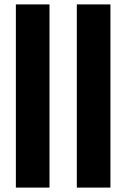

<svg xmlns="http://www.w3.org/2000/svg" viewBox="-20 -851 573 871"><path d="M52 0V-831H204.5V0ZM328.5 0V-831H481V0Z"/></svg>

Font: Merriweather 48pt ExtraBold
Style: Regular
Weight: 800
Version: Version 2.100